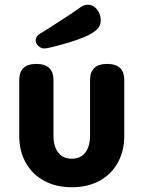

<svg xmlns="http://www.w3.org/2000/svg" viewBox="-20 -780 604 808"><path d="M282 8Q216 8 166 -19Q116 -46 88.5 -95Q61 -144 61 -209V-443Q61 -511 133 -511Q205 -511 205 -443V-211Q205 -164 225 -138Q245 -112 282 -112Q319 -112 339 -138Q359 -164 359 -211V-443Q359 -511 431 -511Q503 -511 503 -443V-209Q503 -144 475.5 -95Q448 -46 398.5 -19Q349 8 282 8ZM166 -576Q153 -576 141.5 -586.5Q130 -597 130 -610Q130 -618 135 -626Q140 -634 153 -641Q157 -643 175 -654.5Q193 -666 218.5 -682.5Q244 -699 271.5 -717Q299 -735 321 -751Q329 -756 336 -758Q343 -760 349 -760Q373 -760 388.5 -740Q404 -720 404 -694Q404 -675 392 -660.5Q380 -646 352 -632Q335 -623 307.5 -613.5Q280 -604 250.5 -595.5Q221 -587 198 -581.5Q175 -576 166 -576Z"/></svg>

Font: Madimi One
Style: Regular
Weight: 400
Designer: Taurai Valerie Mtake, Mirko Velimirovic
Foundry: TaVaTake
Version: Version 1.000; ttfautohint (v1.8.4.7-5d5b)